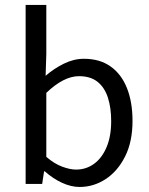

<svg xmlns="http://www.w3.org/2000/svg" viewBox="-20 -732 593 764"><path d="M296.8 12Q263.2 12 227.1 -4.5Q191 -21 158.2 -50.2H155.4L147.8 0H82V-712.4H164.3V-517.6L161.5 -430.4Q195.1 -459.5 234.4 -478.8Q273.7 -498.1 314.2 -498.1Q377 -498.1 420.1 -467.5Q463.1 -437 485.2 -381.4Q507.3 -325.9 507.3 -250.8Q507.3 -167.9 477.7 -109.2Q448 -50.4 400.2 -19.2Q352.3 12 296.8 12ZM282.6 -57.2Q322.8 -57.2 354.4 -80.3Q385.9 -103.3 404.1 -146.5Q422.4 -189.7 422.4 -249.7Q422.4 -303.3 409.3 -343.7Q396.2 -384 368.1 -406.5Q340 -428.9 294.2 -428.9Q263.8 -428.9 231.4 -412.3Q199 -395.8 164.3 -362.5V-107.8Q196.3 -80.2 227.7 -68.7Q259 -57.2 282.6 -57.2Z"/></svg>

Font: SourceSans3VF
Style: Regular
Weight: 200
Designer: Paul D. Hunt
Foundry: Adobe
Version: Version 3.052;hotconv 1.1.0;makeotfexe 2.6.0